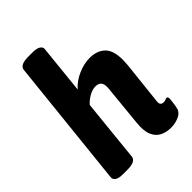

<svg xmlns="http://www.w3.org/2000/svg" viewBox="-221 -856 967 967"><g transform="rotate(-45 262.5 -373.0)"><path d="M418 8Q384 8 358 -5Q332 -18 319 -49Q306 -80 312 -135L333 -347Q334 -354 334 -358.5Q334 -363 334 -368Q334 -409 294 -409Q272 -409 247.5 -395Q223 -381 208 -363L174 -30Q171 2 112 2H81Q50 2 37 -7Q24 -16 25 -30L98 -722Q101 -754 160 -754H191Q221 -754 234.5 -745Q248 -736 247 -723L220 -461Q248 -493 291 -512Q334 -531 375 -531Q426 -531 456.5 -502.5Q487 -474 487 -405Q487 -396 486 -387Q485 -378 485 -369L460 -138Q458 -122 464 -115.5Q470 -109 481 -109Q490 -109 496.5 -112Q503 -115 507 -115Q517 -115 515 -94Q513 -84 512 -70.5Q511 -57 506 -38Q500 -15 473 -3.5Q446 8 418 8Z"/></g></svg>

Font: Asap Semi Condensed Semi Condensed Regular
Style: Bold Italic
Weight: 700
Width: 4
Italic angle: -6°
Designer: Pablo Cosgaya
Foundry: Omnibus-Type
Version: Version 3.001; ttfautohint (v1.8.4.7-5d5b)